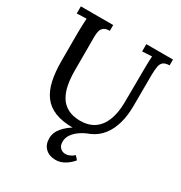

<svg xmlns="http://www.w3.org/2000/svg" viewBox="-216 -852 1186 1260"><g transform="rotate(30 377.5 -222.0)"><path d="M274 -656Q245 -656 230 -645Q215 -634 210 -615.5Q205 -597 205 -574V-315Q205 -256 214.5 -207.5Q224 -159 245.5 -123.5Q267 -88 304.5 -68Q342 -48 396 -47Q463 -47 506 -77Q549 -107 570.5 -163Q592 -219 593 -296L595 -571Q595 -593 596 -613.5Q597 -634 598 -649Q581 -648 561 -647Q541 -646 525 -645V-700H727V-656Q694 -655 679.5 -642.5Q665 -630 661 -606.5Q657 -583 656 -545L655 -307Q655 -235 638.5 -175.5Q622 -116 588.5 -73Q555 -30 503.5 -7Q452 16 382 16Q301 16 246 -6Q191 -28 158.5 -71.5Q126 -115 112 -178.5Q98 -242 98 -325V-541Q98 -568 99.5 -600Q101 -632 102 -649Q85 -648 65 -647.5Q45 -647 29 -646V-700H274ZM388 256Q340 256 311 228.5Q282 201 282 154Q282 109 314 71.5Q346 34 396 6Q446 -22 499 -38V-5Q465 7 435 27Q405 47 386.5 73.5Q368 100 369 131Q369 158 385 174Q401 190 425 190Q441 190 457.5 182.5Q474 175 489 162L512 188Q490 216 457 236Q424 256 388 256Z"/></g></svg>

Font: Lora Medium
Style: Regular
Weight: 500
Designer: Olga Karpushina, Alexei Vanyashin (Cyrillic)
Foundry: Cyreal
Version: Version 3.004